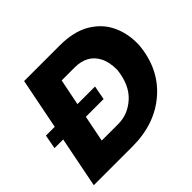

<svg xmlns="http://www.w3.org/2000/svg" viewBox="-164 -898 1095 1095"><g transform="rotate(-45 384.0 -350.5)"><path d="M327 0H15L76 -308H6L22 -393H93L154 -701H440Q548 -701 619.5 -662Q694 -620 728.5 -551.5Q763 -483 763 -402V-384Q748 -208 628.5 -104Q509 0 327 0ZM360 -148Q439 -148 501 -204.5Q563 -261 575 -371Q575 -433 554.5 -473.2Q534 -513.5 497.8 -532.8Q461.5 -552 414 -552H308L276 -393H418L402 -308H259L227 -148Z"/></g></svg>

Font: Argentum Novus
Style: Bold Italic
Weight: 700
Designer: Julieta Ulanovsky (font) & Cristiano Sobral (main changes)
Foundry: Julieta Ulanovsky (font) & Cristiano Sobral (main changes)
Version: Version 3.00;November 27, 2020;FontCreator 13.0.0.2655 64-bi